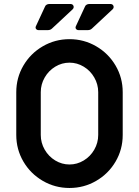

<svg xmlns="http://www.w3.org/2000/svg" viewBox="-20 -923 694 956"><path d="M61 -251V-464Q61 -536 96.5 -596.5Q132 -657 193 -692.5Q254 -728 326 -728Q398 -728 459 -692.5Q520 -657 555.5 -596.5Q591 -536 591 -464V-251Q591 -179 555.5 -118.5Q520 -58 459 -22.5Q398 13 326 13Q254 13 193 -22.5Q132 -58 96.5 -118.5Q61 -179 61 -251ZM469 -251V-464Q469 -503 449.5 -537Q430 -571 397 -591Q364 -611 326 -611Q288 -611 255 -591Q222 -571 202.5 -537Q183 -503 183 -464V-251Q183 -212 202.5 -178Q222 -144 255 -124Q288 -104 326 -104Q364 -104 397 -124Q430 -144 449.5 -178Q469 -212 469 -251ZM159 -793 204 -890Q206 -896 212 -899.5Q218 -903 224 -903H332Q339 -903 343 -898.5Q347 -894 347 -888Q347 -882 342 -877L239 -781Q231 -773 218 -773H172Q164 -773 159.5 -779Q155 -785 159 -793ZM358 -793 403 -890Q405 -896 411 -899.5Q417 -903 423 -903H531Q538 -903 542 -898.5Q546 -894 546 -888Q546 -882 541 -877L438 -781Q430 -773 417 -773H371Q363 -773 358.5 -779Q354 -785 358 -793Z"/></svg>

Font: Miriam Libre
Style: Bold
Weight: 700
Designer: Michal Sahar
Foundry: Hagilda
Version: Version 1.001